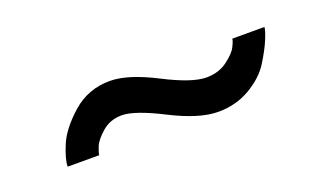

<svg xmlns="http://www.w3.org/2000/svg" viewBox="-30 -470 609 354"><g transform="rotate(-20 274.5 -293.0)"><path d="M123 -232H61Q61 -246 72 -272.5Q83 -299 114 -326.5Q145 -354 188 -354Q223 -354 276.5 -326.5Q330 -299 358 -299Q382 -299 399 -311.5Q416 -324 421.5 -335Q427 -346 427 -350H490Q490 -344 483 -327Q476 -310 462 -287.5Q448 -265 420 -248.5Q392 -232 357 -232Q320 -232 266 -259.5Q212 -287 187 -287Q164 -287 148 -273Q132 -259 127.5 -247.5Q123 -236 123 -232Z"/></g></svg>

Font: Raleway
Style: Regular
Weight: 600
Designer: Matt McInerney, Pablo Impallari, Rodrigo Fuenzalida
Foundry: Matt McInerney, Pablo Impallari, Rodrigo Fuenzalida
Version: Version 1.000;PS 001.001;hotconv 1.0.56; ttfautohint (v1.5)